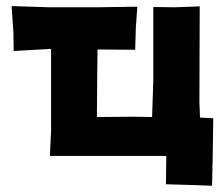

<svg xmlns="http://www.w3.org/2000/svg" viewBox="-20 -508 711 622"><path d="M17.6 -488.3 23.4 -403.3 24.4 -342.8 145.5 -349.6V-252V-85L141.6 -2.9H364.3H518.6V5.9L517.6 88.9L616.2 91.8L667 93.8L668.9 4.9L670.9 -125L627.9 -127L626 -176.8L627 -487.3L544.9 -484.4L476.6 -485.4V-382.8V-246.1L472.7 -128.9L414.1 -129.9L293.9 -128.9L294.9 -256.8L295.9 -347.7L418 -346.7L419.9 -415L424.8 -486.3L289.1 -484.4H139.6Z"/></svg>

Font: MaokenAssortedSans-Lite
Style: Lite
Weight: 400
Version: Version 1.400